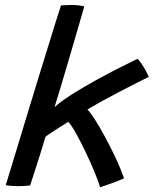

<svg xmlns="http://www.w3.org/2000/svg" viewBox="-20 -746 630 787"><path d="M390.5 21.5Q383.5 -2 367.5 -40.8Q351.5 -79.5 331.5 -121.5Q311.5 -163.5 292.5 -197.8Q273.5 -232 260 -246.5Q249.5 -240.5 229.2 -227.5Q209 -214.5 190.2 -202.2Q171.5 -190 166.5 -185.5Q160 -164 151 -134.2Q142 -104.5 132.2 -74.5Q122.5 -44.5 114.8 -20.5Q107 3.5 103.5 14Q79 17 55.5 17Q40.5 17 27.2 16Q14 15 3.5 13Q9.5 -6.5 22.8 -49.8Q36 -93 53.8 -152Q71.5 -211 92 -278Q112.5 -345 133.2 -412.8Q154 -480.5 173 -542Q192 -603.5 206.8 -651Q221.5 -698.5 230 -724Q239.5 -724.5 251 -725Q262.5 -725.5 274 -725.5Q306.5 -725.5 325.5 -719.5Q311 -669.5 293.8 -610.2Q276.5 -551 259.5 -493Q242.5 -435 227.8 -386Q213 -337 203.5 -307Q231.5 -332 277.2 -360.8Q323 -389.5 373.8 -417.5Q424.5 -445.5 470 -468.5Q515.5 -491.5 544 -505Q551 -498 560.8 -483.8Q570.5 -469.5 578.5 -454.5Q586.5 -439.5 590 -431Q570 -421 536.2 -404Q502.5 -387 464.2 -367Q426 -347 392.2 -328.2Q358.5 -309.5 338.5 -297Q349.5 -286.5 368.8 -256.5Q388 -226.5 410.2 -185.5Q432.5 -144.5 453.5 -99.8Q474.5 -55 488.5 -15Q481.5 -11.5 461.8 -3.8Q442 4 421 11.2Q400 18.5 390.5 21.5Z"/></svg>

Font: Grandstander
Style: Italic
Weight: 400
Italic angle: -15°
Designer: Tyler Finck
Foundry: Etcetera Type Co
Version: Version 1.200; ttfautohint (v1.8.3)